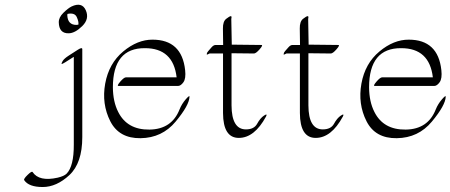

<svg xmlns="http://www.w3.org/2000/svg" viewBox="-20 -541 1863 794"><path d="M275.9 -514.2Q318.8 -534.2 334.7 -498.8Q350.6 -463.4 320.6 -433.6Q290.5 -403.8 264.2 -403.3Q224.1 -402.3 223.1 -448.7Q222.7 -468.8 241.9 -487.8Q261.2 -506.8 275.9 -514.2ZM258.3 -476.6Q260.7 -438 295.9 -438Q300.3 -438 304.2 -439Q306.2 -451.2 297.4 -470.5Q288.6 -489.7 258.8 -483.4Q258.3 -480 258.3 -476.6ZM320.3 -337.4V25.9Q320.3 133.3 267.1 182.9Q213.9 232.4 156.5 232.4Q99.1 232.4 80.1 204.1Q76.7 199.2 94 182.4Q111.3 165.5 114.7 170.4Q141.6 210.9 218.3 193.8Q245.1 187.5 255.4 177.2Q285.6 146.5 285.2 57.1V-305.2L284.7 -305.7Q237.8 -274.9 235.4 -276.4Q232.9 -277.8 238.8 -288.1Q244.6 -298.3 263.9 -310.8Q283.2 -323.2 301.8 -335.2Q320.3 -347.2 320.3 -337.4Z M468.8 -78.1Q505.9 -3.9 598.1 -5.1Q690.4 -6.3 722.7 -88.9Q731.4 -110.8 747.8 -129.9Q764.2 -148.9 763.7 -141.1Q762.7 -106 706.5 -38.3Q650.4 29.3 561.3 30.5Q472.2 31.7 436 -39.8Q399.9 -111.3 415 -195.1Q430.2 -278.8 489.5 -328.1Q548.8 -377.4 610.8 -377Q731.9 -377 745.6 -251Q749.5 -216.3 738.5 -200.9Q727.5 -185.5 715.8 -185.5H470.2Q461.9 -185.5 477.3 -203.4Q492.7 -221.2 501 -221.2H710.4Q696.3 -341.8 579.6 -341.8Q446.8 -342.8 446.8 -179.7Q447.3 -120.1 468.8 -78.1Z M902.8 -355Q902.3 -393.1 901.9 -422.9Q901.4 -452.6 915.8 -463.4Q930.2 -474.1 932.9 -474.1Q935.5 -474.1 936.3 -473.6Q937 -473.1 937.3 -471.9Q937.5 -470.7 937.5 -469.5Q937.5 -468.3 937 -466.1Q936.5 -463.9 936.5 -462.4L938.5 -356.4L1061 -355Q1069.3 -355 1053.7 -337.2Q1038.1 -319.3 1029.8 -319.8Q983.9 -320.3 937.5 -320.8V-105Q938 -5.9 997.1 -5.9Q1030.8 -5.9 1043.5 -29.3Q1056.2 -52.7 1071.8 -63Q1087.4 -73.2 1080.1 -59.1Q1032.2 29.3 967.5 29.3Q902.8 29.3 902.3 -73.7V-319.8H846.7Q834 -312.5 835 -316.9L835.4 -318.4Q835.4 -323.2 841.1 -329.6Q846.7 -335.9 855 -345.5Q863.3 -355 871.6 -355Z M1220.7 -355Q1220.2 -393.1 1219.7 -422.9Q1219.2 -452.6 1233.6 -463.4Q1248 -474.1 1250.7 -474.1Q1253.4 -474.1 1254.2 -473.6Q1254.9 -473.1 1255.1 -471.9Q1255.4 -470.7 1255.4 -469.5Q1255.4 -468.3 1254.9 -466.1Q1254.4 -463.9 1254.4 -462.4L1256.3 -356.4L1378.9 -355Q1387.2 -355 1371.6 -337.2Q1356 -319.3 1347.7 -319.8Q1301.8 -320.3 1255.4 -320.8V-105Q1255.9 -5.9 1314.9 -5.9Q1348.6 -5.9 1361.3 -29.3Q1374 -52.7 1389.6 -63Q1405.3 -73.2 1397.9 -59.1Q1350.1 29.3 1285.4 29.3Q1220.7 29.3 1220.2 -73.7V-319.8H1164.6Q1151.9 -312.5 1152.8 -316.9L1153.3 -318.4Q1153.3 -323.2 1158.9 -329.6Q1164.6 -335.9 1172.9 -345.5Q1181.2 -355 1189.5 -355Z M1528.3 -78.1Q1565.4 -3.9 1657.7 -5.1Q1750 -6.3 1782.2 -88.9Q1791 -110.8 1807.4 -129.9Q1823.7 -148.9 1823.2 -141.1Q1822.3 -106 1766.1 -38.3Q1710 29.3 1620.8 30.5Q1531.7 31.7 1495.6 -39.8Q1459.5 -111.3 1474.6 -195.1Q1489.7 -278.8 1549.1 -328.1Q1608.4 -377.4 1670.4 -377Q1791.5 -377 1805.2 -251Q1809.1 -216.3 1798.1 -200.9Q1787.1 -185.5 1775.4 -185.5H1529.8Q1521.5 -185.5 1536.9 -203.4Q1552.2 -221.2 1560.5 -221.2H1770Q1755.9 -341.8 1639.2 -341.8Q1506.3 -342.8 1506.3 -179.7Q1506.8 -120.1 1528.3 -78.1Z"/></svg>

Font: ML-NILA02
Style: Regular
Weight: 400
Version: Version ML-NILA02 1.0